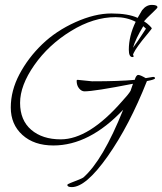

<svg xmlns="http://www.w3.org/2000/svg" viewBox="-20 -518 663 784"><path d="M297 -192 356 -186Q470 -186 530 -192Q536 -212 544.5 -212Q553 -212 575 -199L605 -204Q613 -204 613 -198.5Q613 -193 580 -187Q508 -5 419.5 120.5Q331 246 273 246Q255 246 255 237Q255 234 268 229Q313 212 320 207Q400 137 483 -70Q345 76 198 76Q119 76 71.5 33Q24 -10 24 -79Q24 -148 59.5 -215Q95 -282 152 -337Q209 -392 288 -427.5Q367 -463 435 -463Q503 -463 542 -445Q555 -468 560 -476Q577 -498 600 -498Q623 -498 623 -488Q623 -485 600 -463.5Q577 -442 568 -431Q581 -423 590.5 -413.5Q600 -404 600 -402Q600 -401 586.5 -384.5Q573 -368 560 -352Q525 -307 523 -293L526 -290Q526 -285 521 -285Q506 -285 506 -315Q506 -371 534 -429Q497 -448 452 -448Q362 -448 270 -391.5Q178 -335 120 -252Q62 -169 62 -98Q62 -27 107.5 12Q153 51 228 51Q343 51 479 -105Q505 -133 513 -147L523 -176Q365 -145 325 -145Q313 -145 303 -157Q293 -169 293 -188Q293 -192 297 -192ZM576 -401 565 -411Q534 -360 523 -323Q538 -342 576 -401Z"/></svg>

Font: Qwigley
Style: Regular
Weight: 400
Designer: Robert E. Leuschke
Foundry: Robert E. Leuschke
Version: Version 1.003